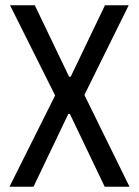

<svg xmlns="http://www.w3.org/2000/svg" viewBox="-20 -708 527 728"><path d="M16 0 189 -346 18 -688H112L242 -417H248L378 -688H468L300 -348L471 0H377L245 -276H239L107 0Z"/></svg>

Font: Saira Condensed Medium
Style: Regular
Weight: 500
Width: 3
Designer: Hector Gatti with collaboration of the Omnibus-Type team
Foundry: Omnibus-Type
Version: Version 1.101